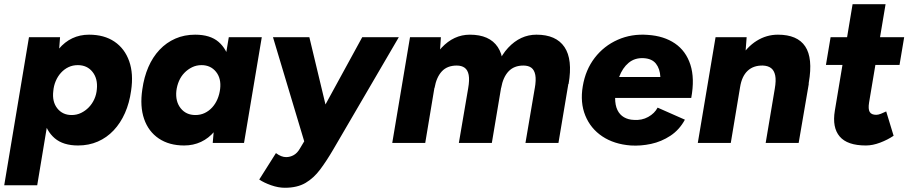

<svg xmlns="http://www.w3.org/2000/svg" viewBox="-39 -676 4300 908"><path d="M-19 200 98 -500H245L238 -408L137 200ZM382 -512Q454 -512 502.5 -479Q551 -446 572 -386.5Q593 -327 581 -247Q573 -189 552 -141.5Q531 -94 498.5 -59.5Q466 -25 423.5 -6.5Q381 12 330 12Q260 12 220 -22Q180 -56 167 -115.5Q154 -175 166 -252Q174 -314 192.5 -362.5Q211 -411 239 -444.5Q267 -478 303 -495Q339 -512 382 -512ZM329 -368Q305 -368 285 -358.5Q265 -349 249.5 -332Q234 -315 224.5 -292.5Q215 -270 213 -245Q207 -195 232 -163.5Q257 -132 300 -132Q324 -132 344.5 -142Q365 -152 381 -168.5Q397 -185 407 -207Q417 -229 419 -254Q424 -304 398.5 -336Q373 -368 329 -368Z M967 0 975 -93 1043 -500H1199L1115 0ZM832 12Q761 12 712 -21Q663 -54 642.5 -113.5Q622 -173 634 -253Q642 -311 662.5 -358.5Q683 -406 715.5 -440.5Q748 -475 790.5 -493.5Q833 -512 884 -512Q955 -512 994.5 -478Q1034 -444 1047 -385Q1060 -326 1049 -248Q1041 -186 1022.5 -137.5Q1004 -89 976 -55.5Q948 -22 911.5 -5Q875 12 832 12ZM885 -132Q909 -132 929 -141.5Q949 -151 964.5 -168Q980 -185 989.5 -207.5Q999 -230 1002 -255Q1008 -305 982.5 -336.5Q957 -368 914 -368Q890 -368 869.5 -358Q849 -348 833 -331.5Q817 -315 807.5 -293Q798 -271 795 -246Q790 -196 815.5 -164Q841 -132 885 -132Z M1308 212Q1277 212 1243 200Q1209 188 1187 173L1266 48Q1291 67 1314 67Q1333 67 1350 57.5Q1367 48 1379 27L1462 -112L1674 -500H1847L1537 31Q1506 84 1475.5 125Q1445 166 1406 189Q1367 212 1308 212ZM1402 0 1252 -500H1424L1517 -112L1550 0Z M1816 0 1900 -500H2046L2040 -408L1972 0ZM2131 0 2175 -258 2335 -286 2287 0ZM2175 -258Q2182 -298 2177.5 -321.5Q2173 -345 2158.5 -355.5Q2144 -366 2121 -366Q2076 -366 2050.5 -338.5Q2025 -311 2016 -260L1971 -269Q1991 -388 2049 -450Q2107 -512 2183 -512Q2276 -512 2315 -453.5Q2354 -395 2334 -279ZM2446 0 2490 -259 2650 -286 2602 0ZM2490 -258Q2497 -298 2492.5 -321.5Q2488 -345 2474 -355.5Q2460 -366 2436 -366Q2392 -366 2366 -338.5Q2340 -311 2331 -260L2286 -269Q2306 -388 2364 -450Q2422 -512 2498 -512Q2591 -512 2630.5 -453.5Q2670 -395 2650 -279Z M2944 12Q2865 6 2809.5 -31Q2754 -68 2729 -129.5Q2704 -191 2717 -268Q2730 -346 2773.5 -402.5Q2817 -459 2882.5 -488Q2948 -517 3025 -511Q3101 -506 3153 -470.5Q3205 -435 3226 -370Q3247 -305 3230 -213H2870Q2870 -178 2881 -155.5Q2892 -133 2912 -121.5Q2932 -110 2958 -109Q2996 -106 3026.5 -123Q3057 -140 3071 -167L3200 -110Q3174 -62 3131.5 -34Q3089 -6 3040 4.5Q2991 15 2944 12ZM2889 -312H3084Q3082 -351 3063 -375Q3044 -399 3004 -401Q2963 -403 2934 -379Q2905 -355 2889 -312Z M3261 0 3345 -500H3492L3485 -408L3417 0ZM3582 0 3625 -256 3786 -280 3738 0ZM3625 -256Q3632 -296 3627 -319.5Q3622 -343 3607.5 -354Q3593 -365 3569 -366Q3524 -367 3496.5 -341Q3469 -315 3461 -264L3414 -265Q3427 -344 3460 -399Q3493 -454 3539.5 -483Q3586 -512 3640 -512Q3732 -512 3769 -456.5Q3806 -401 3786 -286L3782 -256Z M4056 12Q3968 12 3932 -30.5Q3896 -73 3909 -152L3993 -656H4149L4071 -191Q4066 -160 4074 -146.5Q4082 -133 4105 -133Q4114 -133 4127 -138Q4140 -143 4152 -149L4187 -34Q4159 -15 4123.5 -1.5Q4088 12 4056 12ZM3867 -369 3889 -500H4237L4215 -369Z"/></svg>

Font: Figtree Light ExtraBold
Style: Italic
Weight: 800
Italic angle: -9.5°
Version: Version 2.001;gftools[0.9.30]